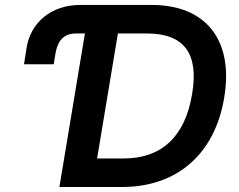

<svg xmlns="http://www.w3.org/2000/svg" viewBox="-20 -747 955 767"><path d="M85.9 -554 76 -490.4H194.6L200.6 -527.7C207.4 -571.7 225.1 -613.3 283.4 -613.3H319.2L217.3 0H467.3C688.9 0 838.8 -133.2 875.7 -357.2C914.1 -587 802.6 -727.3 585.9 -727.3H301.5C184.3 -727.3 101.6 -657 85.9 -554ZM367.9 -114 451 -613.3H566.4C714.1 -613.3 775.2 -534.8 747.5 -371.8C719.5 -201 625.4 -114 474.1 -114Z"/></svg>

Font: Margiela Sans Semi Bold
Style: Italic
Weight: 600
Italic angle: -9.39999°
Designer: Stefan Endress, Andreas Faust
Version: Version 1.100;FEAKit 1.0